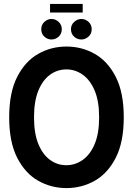

<svg xmlns="http://www.w3.org/2000/svg" viewBox="-20 -950 679 982"><path d="M27 -350Q27 -477 68 -557Q109 -637 175.5 -674.5Q242 -712 320 -712Q398 -712 464.5 -674.5Q531 -637 572 -557Q613 -477 613 -350Q613 -223 572 -143Q531 -63 464.5 -25.5Q398 12 320 12Q242 12 175.5 -25.5Q109 -63 68 -143Q27 -223 27 -350ZM154 -350Q154 -268 176 -214Q198 -160 235.5 -132.5Q273 -105 319 -105Q365 -105 403.5 -132.5Q442 -160 464.5 -214Q487 -268 487 -350Q487 -433 464 -487Q441 -541 403 -568Q365 -595 320 -595Q273 -595 235.5 -567.5Q198 -540 176 -486Q154 -432 154 -350ZM243 -748Q223 -748 207 -762.5Q191 -777 191 -801Q191 -823 207 -838Q223 -853 243 -853Q264 -853 280 -838Q296 -823 296 -801Q296 -777 280 -762.5Q264 -748 243 -748ZM396 -748Q375 -748 359 -762.5Q343 -777 343 -801Q343 -823 359.5 -838Q376 -853 396 -853Q417 -853 433 -838Q449 -823 449 -801Q449 -777 432.5 -762.5Q416 -748 396 -748ZM236 -930H403V-886H236Z"/></svg>

Font: Phudu Medium
Style: Regular
Weight: 500
Version: Version 1.005;gftools[0.9.23]